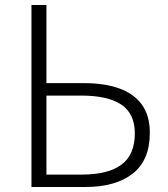

<svg xmlns="http://www.w3.org/2000/svg" viewBox="-20 -749 672 769"><path d="M106 0V-729H166V-416H317.9Q397 -416 455.8 -395.5Q514.6 -375 547.4 -331.1Q580.1 -287.1 580.1 -216.8Q580.1 -107.4 511.7 -53.7Q443.4 0 320.8 0ZM166 -49.8H308.1Q413.1 -49.8 466.6 -89.6Q520 -129.4 520 -214.8Q520 -293.9 465.8 -330.1Q411.6 -366.2 305.2 -366.2H166Z"/></svg>

Font: Source Han Sans CN Light
Style: Regular
Weight: 300
Designer: Ryoko NISHIZUKA  (kana, bopomofo & ideographs); Paul D. Hunt (Latin, Greek & Cyrillic); Sandoll Communications , Soo-you
Foundry: Adobe
Version: Version 2.000;hotconv 1.0.107;makeotfexe 2.5.65593